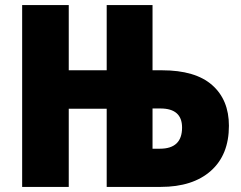

<svg xmlns="http://www.w3.org/2000/svg" viewBox="-20 -734 948 754"><path d="M579 -308H610Q695 -308 695 -233Q695 -150 608 -150H579ZM250 0V-307H399V0H611Q737 0 808 -63Q879 -126 879 -240Q879 -342 813 -400Q747 -458 616 -458H579V-714H399V-458H250V-714H67V0Z"/></svg>

Font: Noto Sans UI SemiCondensed Black
Style: Regular
Weight: 900
Width: 4
Designer: Monotype Design Team
Foundry: Monotype Imaging Inc.
Version: 1.001